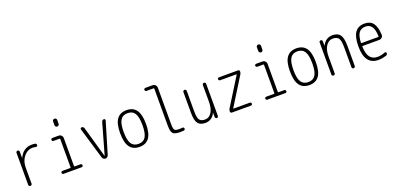

<svg xmlns="http://www.w3.org/2000/svg" viewBox="9 -1703 5483 2656"><g transform="rotate(-20 2750.0 -375.0)"><path d="M120.1 -25.4V-496.1Q120.1 -505.9 127 -512.7Q133.8 -519.5 144 -519.5Q154.3 -519.5 161.1 -512.7Q168 -505.9 168 -496.1V-403.3H168.9H169.9Q231.4 -530.3 355.5 -530.3Q383.8 -530.3 404.3 -526.4Q425.8 -523.4 424.8 -498Q424.8 -490.2 418.5 -484.4Q412.1 -478.5 404.3 -480.5Q372.1 -486.3 355.5 -486.3Q277.3 -486.3 223.6 -421.9Q169.9 -357.4 169.9 -259.8V-25.4Q169.9 -14.6 163.1 -7.3Q156.2 0 145 0Q133.8 0 127 -6.8Q120.1 -13.7 120.1 -25.4Z M631.8 0Q623 0 616.7 -6.3Q610.4 -12.7 610.4 -22Q610.4 -31.2 616.7 -37.6Q623 -43.9 631.8 -43.9H746.1Q753.9 -43.9 753.9 -51.8V-466.8Q753.9 -475.6 746.1 -475.6H657.2Q648.4 -475.6 641.6 -482.4Q634.8 -489.3 634.8 -498Q634.8 -506.8 641.6 -513.2Q648.4 -519.5 657.2 -519.5H749Q772.5 -519.5 788.6 -502.9Q804.7 -486.3 804.7 -462.9V-51.8Q804.7 -43.9 814.5 -43.9H898.4Q907.2 -43.9 913.6 -37.6Q919.9 -31.2 919.9 -22Q919.9 -12.7 913.6 -6.3Q907.2 0 898.4 0ZM744.1 -730.5Q744.1 -743.2 752.9 -751.5Q761.7 -759.8 774.9 -759.8Q788.1 -759.8 796.4 -751.5Q804.7 -743.2 804.7 -730.5V-675.8Q804.7 -663.1 796.4 -653.8Q788.1 -644.5 774.9 -644.5Q761.7 -644.5 752.9 -653.8Q744.1 -663.1 744.1 -675.8Z M1205.1 -34.2 1068.4 -494.1Q1065.4 -503.9 1071.3 -511.7Q1077.1 -519.5 1086.9 -519.5Q1098.6 -519.5 1108.4 -512.2Q1118.2 -504.9 1121.1 -494.1L1250 -40H1251H1252L1380.9 -495.1Q1383.8 -505.9 1393.1 -512.7Q1402.3 -519.5 1414.1 -519.5Q1423.8 -519.5 1429.7 -511.7Q1435.5 -503.9 1432.6 -495.1L1294.9 -34.2Q1290 -19.5 1277.8 -9.8Q1265.6 0 1250 0Q1234.4 0 1221.7 -9.8Q1209 -19.5 1205.1 -34.2Z M1855.5 -433.1Q1822.3 -486.3 1750 -486.3Q1677.7 -486.3 1644.5 -433.1Q1611.3 -379.9 1611.3 -259.8Q1611.3 -139.6 1644.5 -86.9Q1677.7 -34.2 1750 -34.2Q1822.3 -34.2 1855.5 -86.9Q1888.7 -139.6 1888.7 -259.8Q1888.7 -379.9 1855.5 -433.1ZM1893.1 -55.7Q1845.7 9.8 1750 9.8Q1654.3 9.8 1606.9 -55.7Q1559.6 -121.1 1559.6 -260.3Q1559.6 -399.4 1606.9 -464.8Q1654.3 -530.3 1750 -530.3Q1845.7 -530.3 1893.1 -464.8Q1940.4 -399.4 1940.4 -260.3Q1940.4 -121.1 1893.1 -55.7Z M2101.6 -685.5Q2092.8 -685.5 2086.4 -692.4Q2080.1 -699.2 2080.1 -708Q2080.1 -716.8 2086.4 -723.6Q2092.8 -730.5 2101.6 -730.5H2209Q2232.4 -730.5 2249 -713.4Q2265.6 -696.3 2265.6 -672.9V-139.6Q2265.6 -68.4 2280.3 -51.3Q2294.9 -34.2 2350.6 -34.2Q2373 -34.2 2397.5 -37.1Q2406.2 -38.1 2413.1 -32.2Q2419.9 -26.4 2419.9 -16.6Q2419.9 -6.8 2413.6 0Q2407.2 6.8 2397.5 7.8Q2380.9 9.8 2345.7 9.8Q2266.6 9.8 2240.7 -18.1Q2214.8 -45.9 2214.8 -134.8V-676.8Q2214.8 -685.5 2206.1 -685.5Z M2719.7 9.8Q2641.6 9.8 2609.4 -34.7Q2577.1 -79.1 2577.1 -190.4V-496.1Q2577.1 -505.9 2584.5 -512.7Q2591.8 -519.5 2602.1 -519.5Q2612.3 -519.5 2619.1 -512.7Q2626 -505.9 2626 -496.1V-199.2Q2626 -100.6 2648.9 -68.4Q2671.9 -36.1 2730.5 -36.1Q2790 -36.1 2826.7 -92.3Q2863.3 -148.4 2863.3 -249V-495.1Q2863.3 -505.9 2870.6 -512.7Q2877.9 -519.5 2888.2 -519.5Q2898.4 -519.5 2905.3 -512.7Q2912.1 -505.9 2912.1 -495.1V-24.4Q2912.1 -14.6 2905.8 -7.3Q2899.4 0 2889.2 0Q2878.9 0 2872.1 -6.8Q2865.2 -13.7 2865.2 -24.4L2864.3 -87.9Q2864.3 -88.9 2863.3 -88.9Q2862.3 -88.9 2862.3 -86.9Q2843.8 -41 2805.7 -15.6Q2767.6 9.8 2719.7 9.8Z M3098.6 -63.5 3353.5 -472.7V-473.6Q3353.5 -475.6 3352.5 -475.6H3110.4Q3101.6 -475.6 3094.7 -482.4Q3087.9 -489.3 3087.9 -498Q3087.9 -506.8 3094.2 -513.2Q3100.6 -519.5 3110.4 -519.5H3389.6Q3398.4 -519.5 3405.3 -513.2Q3412.1 -506.8 3412.1 -498Q3412.1 -473.6 3401.4 -457L3146.5 -46.9V-45.9Q3146.5 -43.9 3147.5 -43.9H3389.6Q3398.4 -43.9 3405.3 -37.6Q3412.1 -31.2 3412.1 -22Q3412.1 -12.7 3405.8 -6.3Q3399.4 0 3389.6 0H3110.4Q3101.6 0 3094.7 -6.3Q3087.9 -12.7 3087.9 -22.5Q3087.9 -46.9 3098.6 -63.5Z M3631.8 0Q3623 0 3616.7 -6.3Q3610.4 -12.7 3610.4 -22Q3610.4 -31.2 3616.7 -37.6Q3623 -43.9 3631.8 -43.9H3746.1Q3753.9 -43.9 3753.9 -51.8V-466.8Q3753.9 -475.6 3746.1 -475.6H3657.2Q3648.4 -475.6 3641.6 -482.4Q3634.8 -489.3 3634.8 -498Q3634.8 -506.8 3641.6 -513.2Q3648.4 -519.5 3657.2 -519.5H3749Q3772.5 -519.5 3788.6 -502.9Q3804.7 -486.3 3804.7 -462.9V-51.8Q3804.7 -43.9 3814.5 -43.9H3898.4Q3907.2 -43.9 3913.6 -37.6Q3919.9 -31.2 3919.9 -22Q3919.9 -12.7 3913.6 -6.3Q3907.2 0 3898.4 0ZM3744.1 -730.5Q3744.1 -743.2 3752.9 -751.5Q3761.7 -759.8 3774.9 -759.8Q3788.1 -759.8 3796.4 -751.5Q3804.7 -743.2 3804.7 -730.5V-675.8Q3804.7 -663.1 3796.4 -653.8Q3788.1 -644.5 3774.9 -644.5Q3761.7 -644.5 3752.9 -653.8Q3744.1 -663.1 3744.1 -675.8Z M4355.5 -433.1Q4322.3 -486.3 4250 -486.3Q4177.7 -486.3 4144.5 -433.1Q4111.3 -379.9 4111.3 -259.8Q4111.3 -139.6 4144.5 -86.9Q4177.7 -34.2 4250 -34.2Q4322.3 -34.2 4355.5 -86.9Q4388.7 -139.6 4388.7 -259.8Q4388.7 -379.9 4355.5 -433.1ZM4393.1 -55.7Q4345.7 9.8 4250 9.8Q4154.3 9.8 4106.9 -55.7Q4059.6 -121.1 4059.6 -260.3Q4059.6 -399.4 4106.9 -464.8Q4154.3 -530.3 4250 -530.3Q4345.7 -530.3 4393.1 -464.8Q4440.4 -399.4 4440.4 -260.3Q4440.4 -121.1 4393.1 -55.7Z M4607.4 0Q4597.7 0 4590.3 -6.8Q4583 -13.7 4583 -25.4V-496.1Q4583 -505.9 4589.4 -512.7Q4595.7 -519.5 4606 -519.5Q4616.2 -519.5 4623 -512.7Q4629.9 -505.9 4629.9 -496.1L4630.9 -430.7Q4630.9 -429.7 4631.8 -429.7Q4632.8 -429.7 4632.8 -430.7Q4652.3 -476.6 4691.4 -503.4Q4730.5 -530.3 4780.3 -530.3Q4860.4 -530.3 4894 -482.9Q4927.7 -435.5 4927.7 -320.3V-24.4Q4927.7 -14.6 4920.4 -7.3Q4913.1 0 4902.8 0Q4892.6 0 4885.7 -6.8Q4878.9 -13.7 4878.9 -24.4V-310.5Q4878.9 -416 4855 -450.2Q4831.1 -484.4 4770 -484.4Q4709 -484.4 4670.4 -427.2Q4631.8 -370.1 4631.8 -271.5V-25.4Q4631.8 -14.6 4625 -7.3Q4618.2 0 4607.4 0Z M5253.9 -486.3Q5187.5 -486.3 5154.8 -442.4Q5122.1 -398.4 5118.2 -297.9Q5118.2 -290 5126 -290H5368.2Q5377 -290 5377 -298.8Q5374 -402.3 5341.3 -444.3Q5308.6 -486.3 5253.9 -486.3ZM5268.6 9.8Q5066.4 9.8 5067.4 -259.8Q5067.4 -399.4 5113.3 -464.8Q5159.2 -530.3 5253.9 -530.3Q5335.9 -530.3 5378.4 -475.6Q5420.9 -420.9 5425.8 -302.7Q5426.8 -279.3 5409.7 -263.2Q5392.6 -247.1 5369.1 -247.1H5126Q5118.2 -247.1 5118.2 -238.3Q5122.1 -131.8 5159.7 -83Q5197.3 -34.2 5271.5 -34.2Q5322.3 -34.2 5380.9 -57.6Q5388.7 -60.5 5396.5 -56.2Q5404.3 -51.8 5404.3 -43Q5404.3 -16.6 5380.9 -8.8Q5320.3 9.8 5268.6 9.8Z"/></g></svg>

Font: Rounded Mgen+ 1m light
Style: Regular
Weight: 200
Designer: [Source Han Sans]
Ryoko NISHIZUKA  (kana & ideographs); Paul D. Hunt (Latin, Greek & Cyrillic); Wenlong ZHANG  (bopomofo
Version: Version 1.059.20150602